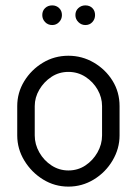

<svg xmlns="http://www.w3.org/2000/svg" viewBox="-20 -686 509 713"><path d="M234 7Q183 7 140 -19.5Q97 -46 70.5 -89.5Q44 -133 44 -183V-292Q44 -342 70 -384.5Q96 -427 139 -453Q182 -479 234 -479Q285 -479 328.5 -453.5Q372 -428 398 -386Q424 -344 424 -292V-183Q424 -134 398 -90Q372 -46 328.5 -19.5Q285 7 234 7ZM234 -53Q269 -53 297 -71.5Q325 -90 342 -120Q359 -150 359 -183V-292Q359 -324 342.5 -353Q326 -382 297.5 -400.5Q269 -419 234 -419Q199 -419 171 -400.5Q143 -382 126 -353Q109 -324 109 -292V-183Q109 -150 126 -120Q143 -90 171.5 -71.5Q200 -53 234 -53ZM297 -593Q282 -593 271 -604Q260 -615 260 -630Q260 -646 271 -656Q282 -666 297 -666Q313 -666 323 -656Q333 -646 333 -630Q333 -615 323 -604Q313 -593 297 -593ZM174 -593Q158 -593 147.5 -604Q137 -615 137 -630Q137 -646 147.5 -656Q158 -666 174 -666Q189 -666 199.5 -656Q210 -646 210 -630Q210 -615 199.5 -604Q189 -593 174 -593Z"/></svg>

Font: Dosis
Style: Regular
Weight: 400
Designer: EdgarTolentino, PabloImpallari, IginoMarini
Foundry: EdgarTolentino, PabloImpallari, IginoMarini
Version: Version 3.001; ttfautohint (v1.8.2)